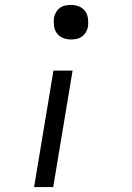

<svg xmlns="http://www.w3.org/2000/svg" viewBox="-20 -548 540 783"><path d="M270 -387Q253 -387 237.5 -393Q222 -399 212.5 -411.5Q203 -424 200.5 -441Q198 -458 200 -475Q202 -486 208 -497Q214 -508 224 -515.5Q234 -523 246 -525.5Q258 -528 269 -528Q286 -528 301.5 -522Q317 -516 326.5 -503.5Q336 -491 338.5 -474Q341 -457 339 -440Q337 -429 331 -418Q325 -407 315 -399.5Q305 -392 293 -389.5Q281 -387 270 -387ZM119 215 198 -260H276L197 215Z"/></svg>

Font: Iosevka Oblique
Style: Regular
Weight: 400
Italic angle: -9°
Monospace: yes
Designer: Belleve Invis
Foundry: Belleve Invis
Version: Version 32.5.0; ttfautohint (v1.8.4)